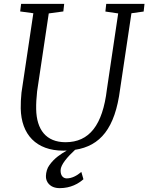

<svg xmlns="http://www.w3.org/2000/svg" viewBox="-20 -767 765 990"><path d="M86.9 -208C89.4 -73.2 167 9.8 306.6 9.8C312.5 9.8 318.4 9.3 324.2 9.3C293.9 26.9 260.3 47.9 234.4 85C223.6 99.1 217.3 121.1 216.8 140.1C215.3 168.9 235.8 203.1 288.1 203.1C344.7 203.1 384.8 179.7 410.2 157.2L399.4 119.6C375 140.1 349.6 152.8 324.2 152.8C306.6 152.8 291.5 139.6 292.5 110.4C293 82 328.1 41.5 367.2 5.4C497.1 -14.6 573.2 -105 599.1 -306.2L657.7 -698.7L720.7 -707.5L725.1 -747.1H527.8L523.4 -707.5L589.4 -697.8L531.2 -306.2C509.3 -121.6 440.4 -33.7 317.9 -33.7C217.8 -33.7 168.5 -98.6 166.5 -204.1C166 -231.9 167.5 -260.7 171.4 -296.4L231.4 -697.8L306.6 -708L311 -747.1H88.9L84 -708L151.9 -698.7L90.8 -289.6C87.9 -260.7 86.4 -233.4 86.9 -208Z"/></svg>

Font: Merriweather
Style: Light Italic
Weight: 300
Italic angle: -7.5°
Designer: Eben Sorkin
Foundry: Eben Sorkin
Version: Version 1.001